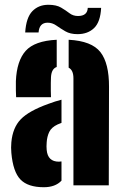

<svg xmlns="http://www.w3.org/2000/svg" viewBox="-20 -776 516 804"><path d="M47.5 -369Q47 -374.5 46.5 -397Q46 -419.5 46.5 -436Q50 -521 87.5 -563Q125 -605 217.5 -609.5V-495.5Q195.5 -488 193.5 -453Q193 -446 192.8 -429.2Q192.5 -412.5 192.8 -395.2Q193 -378 193.5 -369ZM287.5 0V-448Q287.5 -482.5 267.5 -492.5V-609.5Q364 -604.5 400.5 -557.8Q437 -511 436.5 -412L435.5 0ZM27.5 -136Q25.5 -158 27.5 -180Q33 -241.5 67.2 -276.8Q101.5 -312 182.5 -341Q197 -346.5 210.5 -350.8Q224 -355 237.5 -358.5V-261.5Q233.5 -260 229.5 -258.2Q225.5 -256.5 221.5 -255Q195.5 -243 186.2 -223.5Q177 -204 175.5 -180Q174 -162 175.5 -148Q180 -99 226.5 -99Q230.5 -99 237.5 -100V-19.5Q211.5 8 163.5 8Q97 8 65.8 -24.2Q34.5 -56.5 27.5 -136ZM347.5 -743H403.5Q400.5 -684 374 -658.5Q347.5 -633 304.5 -633Q274 -633 253.5 -645Q233 -657 216 -669Q199 -681 179.5 -681Q144.5 -681 141.5 -640H85.5Q89.5 -702.5 115.5 -729.2Q141.5 -756 182.5 -756Q216 -756 235.8 -744.2Q255.5 -732.5 270.8 -720.8Q286 -709 306.5 -709Q346 -709 347.5 -743Z"/></svg>

Font: Big Shoulders Stencil Display Black
Style: Regular
Weight: 900
Designer: Patric King
Foundry: XO Type Co
Version: Version 1.000